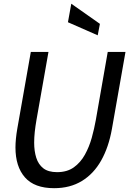

<svg xmlns="http://www.w3.org/2000/svg" viewBox="-20 -972 678 1006"><path d="M263.5 14Q160.5 14 110.8 -42.5Q61 -99 61 -199.5Q61 -220.5 63.5 -246Q66 -271.5 70.5 -297L141.5 -700H234L171 -343Q165.5 -311.5 162.2 -281.5Q159 -251.5 159 -224.5Q159 -180.5 170 -145.5Q181 -110.5 207 -90.2Q233 -70 279 -70Q331.5 -70 366.8 -95.2Q402 -120.5 424.8 -161.5Q447.5 -202.5 460.8 -250.2Q474 -298 482 -343L544.5 -700H637.5L566.5 -297Q549.5 -201 510.2 -131.2Q471 -61.5 409.2 -23.8Q347.5 14 263.5 14ZM492 -787 336 -855.5 353.5 -952.5 503.5 -847Z"/></svg>

Font: Cabin
Style: Italic
Weight: 400
Width: 4
Italic angle: -10°
Designer: Pablo Impallari
Foundry: Pablo Impallari. http://www.impallari.com Igino Marini. http://www.ikern.com
Version: Version 3.001